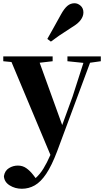

<svg xmlns="http://www.w3.org/2000/svg" viewBox="-27 -894 645 1185"><path d="M265.1 -653.8Q281.7 -682.6 300 -715.8Q318.4 -749 350.1 -806.2Q369.6 -841.3 388.9 -857.7Q408.2 -874 433.1 -874Q453.1 -874 470.5 -858.6Q487.8 -843.3 487.8 -816.9Q487.8 -793.9 471.4 -771.2Q455.1 -748.5 418.9 -727.1Q368.2 -694.8 339.1 -674.8Q310.1 -654.8 287.1 -637.2ZM389.2 -516.1V-545.9H595.2V-516.1L528.8 -506.8L325.2 41Q292 128.4 258.3 178.7Q224.6 229 187.5 250Q150.4 271 107.9 271Q65.9 271 32.5 250Q-1 229 -2.9 192.9Q2.9 159.2 28.3 143.6Q53.7 127.9 83 127.9Q112.8 127.9 135.5 144Q158.2 160.2 176.8 184.1L192.9 205.1Q219.2 181.6 240.7 147Q262.2 112.3 284.2 62L43.9 -511.2L-6.8 -516.1V-545.9H297.9V-516.1L217.8 -506.8L356.9 -122.1L420.9 -297.9L487.8 -505.9Z"/></svg>

Font: Source Han Serif TW Heavy
Style: Regular
Weight: 900
Designer: Ryoko NISHIZUKA Ë•øÂ°öÊ∂ºÂ≠ê (kana & ideographs); Frank Grie√ühammer (Latin, Greek & Cyrillic); Wenlong ZHANG Âº†ÊñáÈæô 
Foundry: Adobe
Version: Version 2.003;hotconv 1.1.1;makeotfexe 2.6.0